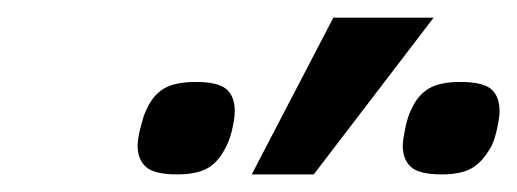

<svg xmlns="http://www.w3.org/2000/svg" viewBox="-20 -786 582 216"><path d="M467.8 -766.1 333 -589.8H263.2L355 -766.1ZM244.1 -661.1Q244.1 -656.7 243.2 -650.6Q242.2 -644.5 240.7 -638.4Q239.3 -632.3 237.1 -627Q234.9 -621.6 232.9 -618.2Q224.6 -602.5 212.4 -596.2Q200.2 -589.8 179.2 -589.8Q153.3 -589.8 144 -598.4Q134.8 -606.9 134.8 -622.1Q134.8 -625 135.5 -630.1Q136.2 -635.3 137.7 -641.1Q139.2 -647 140.9 -652.8Q142.6 -658.7 145 -663.1Q151.9 -678.7 164.3 -686.3Q176.8 -693.8 200.2 -693.8Q225.1 -693.8 234.6 -685.8Q244.1 -677.7 244.1 -661.1ZM542 -661.1Q542 -656.7 541 -650.6Q540 -644.5 538.6 -638.4Q537.1 -632.3 535.2 -627Q533.2 -621.6 530.8 -618.2Q522 -603 510 -596.4Q498 -589.8 477.1 -589.8Q451.2 -589.8 442.1 -598.4Q433.1 -606.9 433.1 -622.1Q433.1 -625 433.8 -630.1Q434.6 -635.3 435.8 -641.1Q437 -647 438.7 -652.8Q440.4 -658.7 442.9 -663.1Q449.7 -678.7 462.2 -686.3Q474.6 -693.8 498 -693.8Q522.9 -693.8 532.5 -685.8Q542 -677.7 542 -661.1Z"/></svg>

Font: Lorenzo Sans
Style: Italic
Weight: 400
Italic angle: -12°
Foundry: Intel Corporation
Version: Version 1.00; ttfautohint (v1.5)